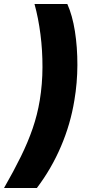

<svg xmlns="http://www.w3.org/2000/svg" viewBox="-63 -786 454 948"><path d="M-43 142.1Q4.9 58.6 40 -12.9Q75.2 -84.5 98.4 -152.1Q121.6 -219.7 133.3 -290.5Q146.5 -370.6 146.7 -453.9Q147 -537.1 136.7 -616.9Q126.5 -696.8 107.4 -766.1H269.5Q294.4 -710.4 306.9 -631.8Q319.3 -553.2 319.1 -464.8Q318.8 -376.5 304.2 -290.5Q285.2 -173.3 238 -63Q190.9 47.4 119.1 142.1Z"/></svg>

Font: Inter 17pt ExtraBold
Style: Italic
Weight: 800
Italic angle: -9.3988°
Version: Version 4.001;git-66647c0bb